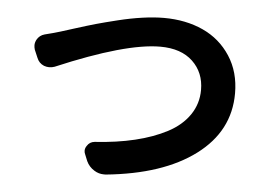

<svg xmlns="http://www.w3.org/2000/svg" viewBox="-49 -736 1098 796"><g transform="rotate(5 500.0 -338.0)"><path d="M168 -430.7Q157.2 -426.8 145.5 -426.8Q134.8 -426.8 124 -430.7Q102.5 -439.5 93.8 -461.9L80.1 -494.1Q77.1 -503.9 77.1 -512.7Q77.1 -523.4 83 -535.2Q93.8 -554.7 115.2 -560.5Q147.5 -568.4 179.7 -578.1Q186.5 -580.1 237.3 -596.2Q288.1 -612.3 322.8 -622.1Q357.4 -631.8 411.1 -645Q464.8 -658.2 513.2 -665Q561.5 -671.9 602.5 -671.9Q693.4 -671.9 765.1 -639.2Q836.9 -606.4 879.9 -540.5Q922.9 -474.6 922.9 -385.7Q922.9 -228.5 788.6 -127.9Q654.3 -27.3 418 -3.9Q413.1 -3.9 410.2 -3.9Q388.7 -3.9 370.1 -15.6Q347.7 -29.3 336.9 -52.7L326.2 -79.1Q322.3 -86.9 322.3 -94.7Q322.3 -105.5 329.1 -115.2Q339.8 -132.8 360.4 -134.8Q452.1 -140.6 527.3 -158.7Q602.5 -176.8 660.2 -207Q717.8 -237.3 749.5 -283.7Q781.2 -330.1 781.2 -387.7Q781.2 -460 732.9 -505.9Q684.6 -551.8 597.7 -551.8Q453.1 -551.8 168 -430.7Z"/></g></svg>

Font: Gen Jyuu Gothic Bold
Style: Bold
Weight: 700
Designer: [Source Han Sans]
Ryoko NISHIZUKA  (kana & ideographs); Paul D. Hunt (Latin, Greek & Cyrillic); Wenlong ZHANG  (bopomofo
Version: Version 1.002.20150607